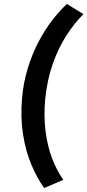

<svg xmlns="http://www.w3.org/2000/svg" viewBox="-20 -776 439 964"><path d="M91 -286Q98 -364 120 -435Q142 -506 173.5 -566Q205 -626 242 -674Q279 -722 316 -756L399 -705Q354 -661 313.5 -598Q273 -535 245 -455.5Q217 -376 207 -280Q199 -191 209 -115Q219 -39 242.5 21.5Q266 82 298 127L202 168Q168 122 138.5 53Q109 -16 95.5 -102Q82 -188 91 -286Z"/></svg>

Font: Josefin Sans Thin SemiBold
Style: Italic
Weight: 600
Italic angle: -7°
Version: Version 2.000